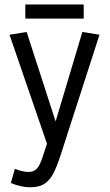

<svg xmlns="http://www.w3.org/2000/svg" viewBox="-20 -629 484 848"><path d="M112.8 198.2Q94.2 198.2 72 193.4Q49.8 188.5 27.8 179.2L45.9 116.7Q64.5 124.5 80.3 127.4Q96.2 130.4 106.9 130.4Q129.9 130.4 143.3 115.2Q156.7 100.1 167.5 66.4L187.5 5.9L22 -475.6L97.7 -487.8L225.6 -92.8L343.8 -487.8L419.4 -475.6L247.6 56.6Q232.9 102.1 217.5 133.5Q202.1 165 178 181.6Q153.8 198.2 112.8 198.2ZM91.8 -546.9V-609.4H349.6V-546.9Z"/></svg>

Font: Anaheim Medium
Style: Regular
Weight: 500
Version: Version 2.001